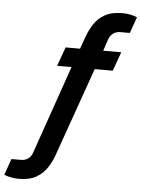

<svg xmlns="http://www.w3.org/2000/svg" viewBox="-78 -778 742 1007"><g transform="rotate(5 292.5 -274.5)"><path d="M60 182Q46 182 31 180Q16 178 3 174.5Q-10 171 -18 167L12 82H62Q84 82 100 70.5Q116 59 123 37L284 -426H208L244 -526H320L344 -593Q357 -628 377.5 -659.5Q398 -691 433.5 -711Q469 -731 525 -731Q540 -731 554.5 -729Q569 -727 582 -723.5Q595 -720 603 -716L573 -631H523Q501 -631 485.5 -619.5Q470 -608 462 -586L442 -526H537L501 -426H406L240 44Q228 78 206.5 110Q185 142 150 162Q115 182 60 182Z"/></g></svg>

Font: Archivo SemiBold SemiBold
Style: Italic
Weight: 600
Italic angle: -10°
Version: Version 2.001